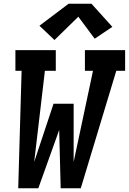

<svg xmlns="http://www.w3.org/2000/svg" viewBox="-20 -1002 686 1022"><path d="M77 0 95 -625H62V-735H277V-625H219L162 -140L265 -450H372V-140L475 -625H432V-735H646V-625H599L410 0H303L295 -310L184 0ZM270 -789 190 -865 345 -982H467L578 -859L484 -796L397 -913Z"/></svg>

Font: Iosevka Slab XBdEx
Style: Italic
Weight: 800
Width: 7
Italic angle: -9°
Monospace: yes
Designer: Belleve Invis
Foundry: Belleve Invis
Version: Version 11.1.1; ttfautohint (v1.8.3)